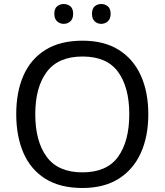

<svg xmlns="http://www.w3.org/2000/svg" viewBox="-20 -928 821 958"><path d="M720 -358Q720 -247 682.5 -164.5Q645 -82 572 -36Q499 10 391 10Q280 10 206.5 -36Q133 -82 97 -165Q61 -248 61 -359Q61 -469 97 -551Q133 -633 206.5 -679Q280 -725 392 -725Q499 -725 572 -679.5Q645 -634 682.5 -551.5Q720 -469 720 -358ZM156 -358Q156 -223 213 -145.5Q270 -68 391 -68Q513 -68 569 -145.5Q625 -223 625 -358Q625 -493 569 -569.5Q513 -646 392 -646Q271 -646 213.5 -569.5Q156 -493 156 -358ZM251 -859Q251 -885 265 -896.5Q279 -908 298 -908Q317 -908 331 -896.5Q345 -885 345 -859Q345 -834 331 -821.5Q317 -809 298 -809Q279 -809 265 -821.5Q251 -834 251 -859ZM439 -859Q439 -885 452.5 -896.5Q466 -908 485 -908Q504 -908 518 -896.5Q532 -885 532 -859Q532 -834 518 -821.5Q504 -809 485 -809Q466 -809 452.5 -821.5Q439 -834 439 -859Z"/></svg>

Font: Go Noto Current
Style: Regular
Weight: 400
Designer: Monotype Design Team
Foundry: Monotype Imaging Inc.
Version: Version 2.007; ttfautohint (v1.8) -l 8 -r 50 -G 200 -x 14 -D